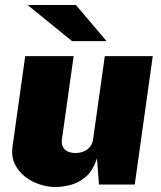

<svg xmlns="http://www.w3.org/2000/svg" viewBox="-20 -743 649 773"><path d="M203 10Q171.5 10 139 -0.8Q106.5 -11.5 80 -32.5Q53.5 -53.5 39.2 -83.8Q25 -114 30.5 -153L81.5 -517H276.5L229 -180Q226 -157.5 240.2 -142.2Q254.5 -127 284 -127Q313.5 -127 332.5 -142.2Q351.5 -157.5 354.5 -180L402 -517H595L522.5 0H378.5L370.5 -106Q354 -54.5 323.8 -29.8Q293.5 -5 260.8 2.5Q228 10 203 10ZM285.5 -723H91L270 -577.5H409Z"/></svg>

Font: Public Sans Black
Style: Italic
Weight: 900
Italic angle: -8°
Designer: The Public Sans project authors (U.S. Web Design System). Libre Franklin designed by Pablo Impallari and Rodrigo Fuenzal
Version: Version 1.007; ttfautohint (v1.8.1) -l 8 -r 50 -G 200 -x 14 